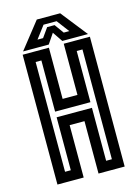

<svg xmlns="http://www.w3.org/2000/svg" viewBox="-127 -929 727 1000"><g transform="rotate(-15 236.0 -429.0)"><path d="M55 0V-700H196.5V-424H276.5V-700H417.5V0H276.5V-282.5H196.5V0ZM110.5 -54H141.5V-339.5H332V-54H363V-646H332V-370H141.5V-646H110.5ZM173.5 -858H299.5L411.5 -716H273L236.5 -770L200 -716H61.5ZM200.5 -823 150 -756H180L215.5 -806H255.5L291.5 -756H321.5L271 -823Z"/></g></svg>

Font: Tourney Condensed SemiBold
Style: Regular
Weight: 600
Width: 3
Designer: Tyler Finck
Foundry: Etcetera Type Co
Version: Version 1.010; ttfautohint (v1.8.3)